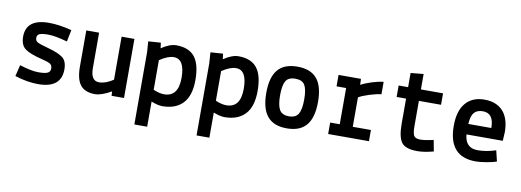

<svg xmlns="http://www.w3.org/2000/svg" viewBox="-61 -963 4123 1520"><g transform="rotate(10 2000.0 -203.5)"><path d="M63 -22 85 -113Q180 -83 236 -83Q292 -83 312 -94Q332 -104 332 -130Q332 -156 314 -167Q296 -178 246 -190Q147 -214 108 -243.5Q69 -273 69 -340Q69 -483 253 -483Q332 -483 436 -457L417 -362Q318 -390 264 -390Q210 -390 191.5 -380.5Q173 -371 173 -348Q173 -325 191.5 -314.5Q210 -304 287 -283Q364 -262 400 -234.5Q436 -207 436 -141Q436 10 250 10Q163 10 63 -22Z M840 0 838 -35Q758 10 708 10Q627 10 590 -36.5Q553 -83 553 -185V-475H656V-191Q656 -88 723 -88Q776 -88 837 -129V-475H940V0Z M1057 192V-389L1051 -475L1151 -482L1157 -438Q1224 -483 1276 -483Q1377 -483 1424.5 -423.5Q1472 -364 1472 -238Q1472 -112 1414 -50.5Q1356 11 1249 11Q1213 11 1160 -10V192ZM1272 -387Q1226 -387 1160 -343V-105Q1208 -84 1247 -84Q1361 -84 1361 -236Q1361 -388 1272 -387Z M1557 192V-389L1551 -475L1651 -482L1657 -438Q1724 -483 1776 -483Q1877 -483 1924.5 -423.5Q1972 -364 1972 -238Q1972 -112 1914 -50.5Q1856 11 1749 11Q1713 11 1660 -10V192ZM1772 -387Q1726 -387 1660 -343V-105Q1708 -84 1747 -84Q1861 -84 1861 -236Q1861 -388 1772 -387Z M2093 -422.5Q2144 -483 2250 -483Q2356 -483 2407 -422.5Q2458 -362 2458 -236Q2458 -110 2407 -48.5Q2356 13 2250 13Q2144 13 2093 -48.5Q2042 -110 2042 -236Q2042 -362 2093 -422.5ZM2173.5 -351Q2153 -316 2153 -236Q2153 -156 2174 -120Q2195 -84 2250 -84Q2305 -84 2326 -120Q2347 -156 2347 -236Q2347 -316 2326.5 -351Q2306 -386 2250 -386Q2194 -386 2173.5 -351Z M2581 -383V-475H2761L2763 -427Q2795 -445 2846.5 -461.5Q2898 -478 2942 -483V-383Q2903 -379 2849 -362Q2795 -345 2763 -327V-90H2909V0H2581V-92H2658V-383Z M3140 -383H3064V-475H3140V-589L3243 -599V-475H3421V-383H3243V-182Q3243 -127 3254 -105Q3266 -83 3306 -83Q3346 -83 3412 -99L3429 -9Q3353 11 3299 11Q3203 11 3171.5 -32Q3140 -75 3140 -182Z M3956 -261 3952 -187H3660Q3669 -79 3768 -79Q3837 -79 3914 -104L3935 -17Q3903 -6 3852 2.5Q3801 11 3768 11Q3549 11 3549 -237Q3549 -358 3603 -420.5Q3657 -483 3753 -483Q3849 -483 3901.5 -426.5Q3954 -370 3956 -261ZM3757 -390Q3710 -390 3686.5 -362.5Q3663 -335 3660 -271H3845Q3845 -390 3757 -390Z"/></g></svg>

Font: TypoPRO Lekton
Style: Bold
Weight: 700
Monospace: yes
Designer: Paolo Mazzetti, Luciano Perondi, Raffaele Flato, Elena Papassissa, Emilio Macchia, Michela Povoleri, Tobias Seemiller, R
Version: Version 34.000